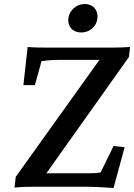

<svg xmlns="http://www.w3.org/2000/svg" viewBox="-20 -926 665 952"><path d="M543 6 598 -196 543 -202 479 -71C461 -68 448 -67 428 -67H210L619 -643L625 -693C597 -691 566 -690 537 -690H220C190 -690 152 -690 117 -693L96 -504H153L186 -623C209 -626 231 -629 270 -629H473L58 -49L52 4C80 1 107 0 137 0H414C452 0 509 4 543 6ZM319 -835C314 -796 339 -765 383 -765C426 -765 459 -796 463 -835C468 -874 443 -906 400 -906C357 -906 324 -874 319 -835Z"/></svg>

Font: TPK Tissa Web SemiBold
Style: Italic
Weight: 600
Italic angle: -7°
Designer: Jacques Le Bailly, Suppakit Chalermlarp | Katatrad Co.,Ltd.
Foundry: Jacques Le Bailly, Cadson Demak Co.,Ltd.
Version: Version 5.000;Glyphs 3.1.2 (3151)